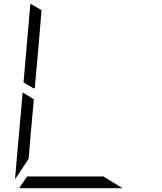

<svg xmlns="http://www.w3.org/2000/svg" viewBox="-20 -992 856 1012"><path d="M104 -558 139 -959Q139 -966 142 -972L199 -938L198 -928L195 -892L193 -866L182 -735L165 -548L164 -531L159 -525ZM140 -265 131 -155 59 -47 99 -500V-505L158 -469L157 -452ZM525 -62 626 0H364H96Q86 0 82 -2L123 -62H153H339H401Z"/></svg>

Font: DSEG14 Modern Mini
Style: Light Italic
Weight: 300
Italic angle: -5°
Designer: Keshikan(Twitter:@keshinomi_88pro)
Version: Version 0.46